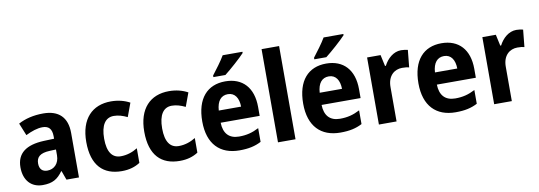

<svg xmlns="http://www.w3.org/2000/svg" viewBox="-59 -1149 4332 1542"><g transform="rotate(-10 2107.5 -378.0)"><path d="M291 -556C211 -556 142 -539 87 -509L128 -408C177 -432 224 -448 266 -448C315 -448 342 -423 342 -360V-341L259 -338C112 -332 36 -275 36 -161C36 -55 95 10 189 10C270 10 311 -16 353 -74H356L383 0H485V-363C485 -491 416 -556 291 -556ZM292 -251 342 -253V-206C342 -138 300 -98 245 -98C206 -98 181 -120 181 -167C181 -219 211 -248 292 -251Z M834 10C895 10 943 -5 983 -31V-150C941 -124 895 -109 846 -109C777 -109 738 -161 738 -271C738 -382 777 -438 845 -438C882 -438 918 -427 955 -409L996 -520C954 -543 902 -557 843 -557C690 -557 592 -458 592 -270C592 -77 684 10 834 10Z M1307 10C1368 10 1416 -5 1456 -31V-150C1414 -124 1368 -109 1319 -109C1250 -109 1211 -161 1211 -271C1211 -382 1250 -438 1318 -438C1355 -438 1391 -427 1428 -409L1469 -520C1427 -543 1375 -557 1316 -557C1163 -557 1065 -458 1065 -270C1065 -77 1157 10 1307 10Z M1953 -756V-766H1792C1766 -721 1721 -662 1688 -619V-606H1786C1835 -644 1919 -719 1953 -756ZM1775 -556C1629 -556 1538 -458 1538 -270C1538 -86 1635 10 1793 10C1869 10 1921 -2 1971 -28V-140C1917 -112 1870 -100 1809 -100C1727 -100 1684 -148 1682 -235H2000V-308C2000 -465 1916 -556 1775 -556ZM1778 -451C1836 -451 1865 -403 1866 -334H1684C1689 -413 1724 -451 1778 -451Z M2251 0V-760H2108V0Z M2776 -756V-766H2615C2589 -721 2544 -662 2511 -619V-606H2609C2658 -644 2742 -719 2776 -756ZM2598 -556C2452 -556 2361 -458 2361 -270C2361 -86 2458 10 2616 10C2692 10 2744 -2 2794 -28V-140C2740 -112 2693 -100 2632 -100C2550 -100 2507 -148 2505 -235H2823V-308C2823 -465 2739 -556 2598 -556ZM2601 -451C2659 -451 2688 -403 2689 -334H2507C2512 -413 2547 -451 2601 -451Z M3209 -557C3147 -557 3096 -510 3068 -455H3061L3041 -547H2931V0H3075V-278C3074 -374 3132 -416 3193 -416C3218 -416 3236 -414 3250 -410L3264 -550C3248 -554 3227 -557 3209 -557Z M3538 -556C3392 -556 3301 -458 3301 -270C3301 -86 3398 10 3556 10C3632 10 3684 -2 3734 -28V-140C3680 -112 3633 -100 3572 -100C3490 -100 3447 -148 3445 -235H3763V-308C3763 -465 3679 -556 3538 -556ZM3541 -451C3599 -451 3628 -403 3629 -334H3447C3452 -413 3487 -451 3541 -451Z M4149 -557C4087 -557 4036 -510 4008 -455H4001L3981 -547H3871V0H4015V-278C4014 -374 4072 -416 4133 -416C4158 -416 4176 -414 4190 -410L4204 -550C4188 -554 4167 -557 4149 -557Z"/></g></svg>

Font: Noto Sans Lao Looped SemiCondensed
Style: Bold
Weight: 700
Width: 4
Designer: Mark Frömberg, Ben Mitchell
Foundry: The Fontpad Ltd
Version: Version 1.002